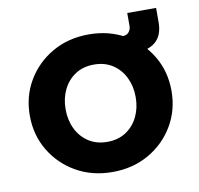

<svg xmlns="http://www.w3.org/2000/svg" viewBox="-70 -650 759 734"><g transform="rotate(-10 310.0 -282.5)"><path d="M310 12Q231 12 169 -23.5Q107 -59 71 -119.5Q35 -180 35 -255Q35 -330 71 -390.5Q107 -451 169 -486.5Q231 -522 310 -522Q389 -522 451 -486.5Q513 -451 549 -390.5Q585 -330 585 -255Q585 -180 549 -119.5Q513 -59 451 -23.5Q389 12 310 12ZM310 -105Q352 -105 382.5 -125Q413 -145 429.5 -179Q446 -213 446 -255Q446 -297 429.5 -331Q413 -365 382.5 -385Q352 -405 310 -405Q268 -405 237.5 -385Q207 -365 190.5 -331Q174 -297 174 -255Q174 -213 190.5 -179Q207 -145 237.5 -125Q268 -105 310 -105ZM406 -420V-493H438Q454 -493 462 -503.5Q470 -514 470 -526V-577H582V-522Q582 -470 552 -445Q522 -420 459 -420Z"/></g></svg>

Font: MuseoModerno Thin SemiBold
Style: Regular
Weight: 600
Version: Version 1.003